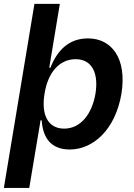

<svg xmlns="http://www.w3.org/2000/svg" viewBox="-33 -747 678 972"><path d="M412.6 -552.6C315 -552.6 256.7 -491.8 222.3 -404.1H216.3L269.9 -727.3H141.3L-13.5 204.5H115.1L171.2 -130.7L170.8 -137.1H178.3C183.9 -49 225.1 9.6 320.3 9.9C440.3 9.6 551.1 -92.3 581.7 -272C610.8 -453.8 530.5 -552.6 412.6 -552.6ZM450.3 -272.7C432.9 -170.5 375.7 -95.9 291.9 -95.9C209.2 -95.9 174.7 -166.9 192.5 -272.7C209.2 -378.6 266.3 -447.1 350.1 -447.4C434.7 -447.1 466.6 -374.3 450.3 -272.7Z"/></svg>

Font: Riot Sans 2.0
Style: Bold Italic
Weight: 600
Italic angle: -9.39999°
Designer: Rasmus Andersson
Foundry: rsms
Version: Version 3.006;hotconv 1.0.109;makeotfexe 2.5.65596